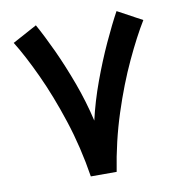

<svg xmlns="http://www.w3.org/2000/svg" viewBox="-76 -737 757 807"><g transform="rotate(-10 302.0 -333.0)"><path d="M247.1 0Q227.1 -127.4 189.2 -243.2Q151.4 -358.9 107.7 -452.9Q64 -546.9 25.4 -608.9L129.9 -665.5Q158.2 -614.7 190.7 -544.7Q223.1 -474.6 252.9 -393.8Q282.7 -313 302.2 -228.5Q320.3 -307.6 350.1 -388.9Q379.9 -470.2 413.1 -542.5Q446.3 -614.7 474.1 -665.5L578.6 -608.9Q540.5 -546.9 496.6 -452.9Q452.6 -358.9 415 -243.2Q377.4 -127.4 357.4 0Z"/></g></svg>

Font: Vazirmatn RD UI FD SemiBold
Style: Regular
Weight: 600
Designer: Saber Rastikerdar
Foundry: Saber Rastikerdar
Version: Version 33.003